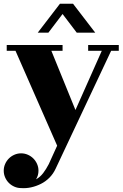

<svg xmlns="http://www.w3.org/2000/svg" viewBox="-31 -744 661 1028"><path d="M-11 170Q-11 151 -3.5 134Q4 117 16.5 104.5Q29 92 46 84.5Q63 77 82 77Q101 77 118 84.5Q135 92 147.5 104.5Q160 117 167.5 134Q175 151 175 170Q175 195 162 216Q184 204 200 183Q216 162 230 135L275 36L52 -472H5V-503H304V-472H244L373 -155L514 -472H441V-503H605V-472H564L267 159Q254 187 233.5 207.5Q213 228 188 240.5Q163 253 136 259Q109 265 82 263Q63 263 46 255.5Q29 248 16.5 235.5Q4 223 -3.5 206Q-11 189 -11 170ZM360 -724 479 -569H380L304 -669L228 -569H171L290 -724Z"/></svg>

Font: Cafe24 ClassicType
Style: Regular
Weight: 400
Designer: Cafe24 thkim, hmlim, mnelim & 4IR
Foundry: Cafe24
Version: Version 1.000